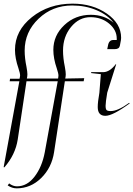

<svg xmlns="http://www.w3.org/2000/svg" viewBox="-33 -630 730 1051"><path d="M554 -361 558 -380Q563 -411 587 -411H606Q606 -415 606 -419Q606 -466 564 -501Q522 -536 462 -536Q400 -536 356 -482.5Q312 -429 312 -353Q312 -312 322 -264Q327 -237 327 -223Q327 -215 326 -210L324 -200L428 -202L425 -185H322L263 203Q250 288 192.5 344.5Q135 401 58 401Q33 401 9 385L17 374Q38 390 60 390Q115 390 156 337Q197 284 212 204L283 -185H112L64 134Q51 217 -9 286L-13 285L73 -185H20L22 -199H74L76 -209Q77 -214 77 -217Q77 -229 68 -256Q49 -311 49 -357Q49 -462 141.5 -536Q234 -610 364 -610Q474 -610 552 -555.5Q630 -501 630 -423Q630 -417 629 -411L623 -379Q619 -361 595 -361ZM511 -122 519 -224 466 -230V-235H533Q568 -236 601 -279L603 -278L554 -123Q545 -69 545 -51Q545 -33 550.5 -27.5Q556 -22 573 -22Q612 -22 674 -67L677 -64Q584 4 544 4Q502 4 502 -44Q502 -72 511 -122ZM589 -505Q557 -548 496 -574Q435 -600 362 -600Q254 -600 178 -527.5Q102 -455 102 -353Q102 -312 112 -264Q117 -237 117 -223Q117 -214 116 -210L114 -200H285L286 -207Q287 -214 287 -216Q287 -228 278 -255Q259 -310 259 -357Q259 -436 319 -492.5Q379 -549 464 -549Q539 -549 589 -505Z"/></svg>

Font: Kleymissky
Style: Regular
Weight: 500
Italic angle: -8°
Designer: gluk
Foundry: gluk
Version: Version 0.283